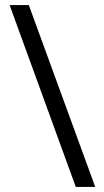

<svg xmlns="http://www.w3.org/2000/svg" viewBox="-20 -737 411 760"><path d="M94 -717H18L280 3H357Z"/></svg>

Font: Noto Sans Arabic ExtCond
Style: Regular
Weight: 400
Width: 2
Designer: Monotype Design Team, Nadine Chahine, Nizar Qandah and Khaled Hosny
Foundry: Monotype Imaging Inc.
Version: Version 2.012